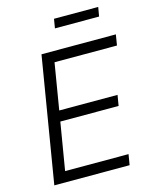

<svg xmlns="http://www.w3.org/2000/svg" viewBox="-131 -988 862 1075"><g transform="rotate(-15 300.0 -450.5)"><path d="M47.9 0 168.5 -727.5H599.6L589.4 -665.5H227.5L183.1 -397.9H521L510.7 -336.4H172.9L127 -61.5H494.6L484.4 0ZM543.9 -901.4 534.7 -848.1H278.8L287.6 -901.4Z"/></g></svg>

Font: Inter 17pt Light
Style: Italic
Weight: 300
Italic angle: -9.3988°
Version: Version 4.001;git-66647c0bb